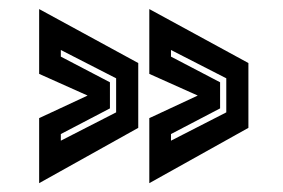

<svg xmlns="http://www.w3.org/2000/svg" viewBox="-20 -522 640 434"><path d="M68.5 -108V-255L178 -306L68.5 -355V-501.5L292.5 -379.5V-233ZM117.5 -204 242.5 -268V-345L117.5 -409V-394L228.5 -336V-277L117.5 -219ZM317.5 -108V-255L427 -306L317.5 -355V-501.5L541.5 -379.5V-233ZM366.5 -204 491.5 -268V-345L366.5 -409V-394L477.5 -336V-277L366.5 -219Z"/></svg>

Font: Tourney
Style: Bold
Weight: 700
Designer: Tyler Finck
Foundry: Etcetera Type Co
Version: Version 1.015